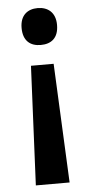

<svg xmlns="http://www.w3.org/2000/svg" viewBox="-53 -579 374 793"><g transform="rotate(-5 134.0 -182.5)"><path d="M208 -471C208 -523 176 -547 134 -547C92 -547 61 -523 61 -471C61 -417 91 -394 134 -394C177 -394 208 -416 208 -471ZM86 -312 63 182H203L180 -312Z"/></g></svg>

Font: Noto Sans Devanagari UI SemiCondensed SemiBold
Style: Regular
Weight: 600
Width: 4
Designer: Jelle Bosma - Monotype Design Team
Foundry: Monotype Imaging Inc.
Version: Version 2.004